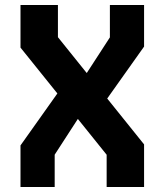

<svg xmlns="http://www.w3.org/2000/svg" viewBox="-20 -750 660 770"><path d="M407.7 -129.4 62.2 -559.1V-730H212.3V-600.9L557.8 -170.9V0H407.7ZM62.2 -166.8 244.3 -423.4 321.1 -317.6 199.3 -129.6V0H62.2ZM298.9 -412.4 420.7 -600.1V-730H557.8V-563.2L375.7 -306.6Z"/></svg>

Font: Monaspace Krypton Var
Style: Regular
Weight: 400
Designer: Riley Cran and the Lettermatic Team
Version: Version 1.101 (Monaspace Krypton Var)